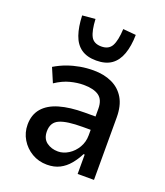

<svg xmlns="http://www.w3.org/2000/svg" viewBox="-139 -845 817 949"><g transform="rotate(20 269.5 -370.5)"><path d="M219 9Q175 9 139.5 -12Q104 -33 83 -68Q62 -103 62 -145Q62 -197 91 -231Q120 -265 175 -281Q230 -297 307 -297H378V-227H322Q281 -227 251 -223Q221 -219 201.5 -210.5Q182 -202 172.5 -186Q163 -170 163 -146Q163 -108 188 -89.5Q213 -71 248 -71Q276 -71 303 -88Q330 -105 347 -134Q364 -163 364 -198V-338Q364 -385 336.5 -404.5Q309 -424 256 -424Q223 -424 186 -414.5Q149 -405 110 -379L78 -454Q110 -473 142 -484.5Q174 -496 208 -502Q242 -508 278 -508Q333 -508 375 -488.5Q417 -469 440.5 -429.5Q464 -390 464 -328V0H378V-102H372Q357 -72 335.5 -46Q314 -20 285.5 -5.5Q257 9 219 9ZM272 -558Q223 -558 192.5 -579.5Q162 -601 147.5 -643Q133 -685 131 -744L199 -750Q202 -689 217 -660.5Q232 -632 272 -632Q311 -632 326.5 -660.5Q342 -689 345 -750L413 -744Q412 -685 397 -643Q382 -601 351.5 -579.5Q321 -558 272 -558Z"/></g></svg>

Font: Nunito Sans 7pt Condensed SemiBold
Style: Regular
Weight: 600
Width: 3
Designer: Vernon Adams
Foundry: Vernon Adams
Version: Version 3.101;gftools[0.9.27]